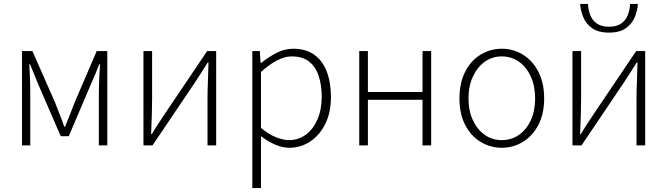

<svg xmlns="http://www.w3.org/2000/svg" viewBox="-20 -740 3395 977"><path d="M92 0V-480H145L260 -219Q271 -189 283.5 -158.5Q296 -128 307 -95H311Q324 -128 336.5 -158.5Q349 -189 360 -219L472 -480H526V0H483V-272Q483 -291 484 -314.5Q485 -338 486 -363.5Q487 -389 489 -413H485Q475 -386 464 -360.5Q453 -335 442 -310L330 -47H289L175 -310Q165 -335 154.5 -360.5Q144 -386 133 -413H129Q130 -389 131.5 -363.5Q133 -338 133.5 -314.5Q134 -291 134 -272V0Z M710 0V-480H754V-240Q754 -200 752.5 -153.5Q751 -107 749 -58H753Q767 -82 786.5 -112Q806 -142 821 -164L1034 -480H1080V0H1036V-240Q1036 -280 1038 -326.5Q1040 -373 1041 -422H1037Q1023 -399 1003.5 -369Q984 -339 969 -316L756 0Z M1264 217V-480H1302L1306 -420H1309Q1344 -448 1385.5 -470Q1427 -492 1472 -492Q1536 -492 1578.5 -462Q1621 -432 1642.5 -376.5Q1664 -321 1664 -247Q1664 -166 1634.5 -108Q1605 -50 1557 -19Q1509 12 1452 12Q1418 12 1381.5 -3.5Q1345 -19 1308 -47V42V217ZM1450 -27Q1499 -27 1536.5 -55Q1574 -83 1595.5 -132.5Q1617 -182 1617 -247Q1617 -306 1602 -352.5Q1587 -399 1553.5 -426Q1520 -453 1465 -453Q1429 -453 1390.5 -433Q1352 -413 1308 -374V-89Q1349 -55 1386 -41Q1423 -27 1450 -27Z M1808 0V-480H1852V-272H2130V-480H2174V0H2130V-232H1852V0Z M2533 12Q2476 12 2426.5 -17.5Q2377 -47 2347.5 -103.5Q2318 -160 2318 -239Q2318 -319 2347.5 -376Q2377 -433 2426.5 -462.5Q2476 -492 2533 -492Q2591 -492 2640 -462.5Q2689 -433 2719 -376Q2749 -319 2749 -239Q2749 -160 2719 -103.5Q2689 -47 2640 -17.5Q2591 12 2533 12ZM2533 -27Q2582 -27 2620.5 -53.5Q2659 -80 2681 -128Q2703 -176 2703 -239Q2703 -302 2681 -350.5Q2659 -399 2620.5 -426Q2582 -453 2533 -453Q2485 -453 2447 -426Q2409 -399 2386.5 -350.5Q2364 -302 2364 -239Q2364 -176 2386.5 -128Q2409 -80 2447 -53.5Q2485 -27 2533 -27Z M2893 0V-480H2937V-240Q2937 -200 2935.5 -153.5Q2934 -107 2932 -58H2936Q2950 -82 2969.5 -112Q2989 -142 3004 -164L3217 -480H3263V0H3219V-240Q3219 -280 3221 -326.5Q3223 -373 3224 -422H3220Q3206 -399 3186.5 -369Q3167 -339 3152 -316L2939 0ZM3079 -574Q3024 -574 2992.5 -597Q2961 -620 2947.5 -654Q2934 -688 2932 -720H2972Q2973 -691 2983 -664.5Q2993 -638 3016 -621Q3039 -604 3079 -604Q3119 -604 3142 -621Q3165 -638 3175 -664.5Q3185 -691 3186 -720H3226Q3224 -688 3210.5 -654Q3197 -620 3165.5 -597Q3134 -574 3079 -574Z"/></svg>

Font: Source Sans 3 Light
Style: Regular
Weight: 300
Designer: Paul D. Hunt
Foundry: Adobe
Version: Version 3.052;hotconv 1.1.0;makeotfexe 2.6.0